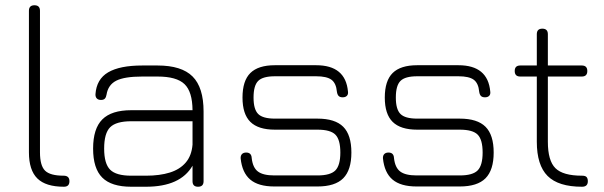

<svg xmlns="http://www.w3.org/2000/svg" viewBox="-20 -710 2295 730"><path d="M223 0Q154 0 122 -31.5Q90 -63 90 -131V-669Q90 -690 111 -690Q132 -690 132 -669V-131Q132 -80 151.5 -61Q171 -42 222 -42Q244 -42 244 -21Q244 0 223 0Z M479 0Q403.5 0 368.8 -34.8Q334 -69.5 334 -145Q334 -221 369 -256Q404 -291 479 -291H712Q711.5 -361.5 681.5 -390.2Q651.5 -419 579 -419H521Q453 -419 422 -403.2Q391 -387.5 385 -350Q383.5 -340.5 378.8 -335.2Q374 -330 364 -330Q353.5 -330 348 -335.8Q342.5 -341.5 343 -352Q347 -409 391.2 -435Q435.5 -461 521 -461H579Q670.5 -461 712.2 -419.2Q754 -377.5 754 -286V-21Q754 0 733 0Q712 0 712 -21V-80Q666 0 535 0ZM479 -42H535Q587.5 -42 625.8 -54Q664 -66 686.2 -92Q708.5 -118 712 -160V-249H479Q421.5 -249 398.8 -226.2Q376 -203.5 376 -145Q376 -87.5 398.8 -64.8Q421.5 -42 479 -42Z M1023 -1Q962.5 -1 931.5 -27.2Q900.5 -53.5 895 -108Q894.5 -118.5 900 -124.2Q905.5 -130 916 -130Q926 -130 931.2 -124.8Q936.5 -119.5 937 -109Q941 -72.5 960.8 -57.8Q980.5 -43 1023 -43H1187Q1236.5 -43 1255.2 -62.2Q1274 -81.5 1274 -130Q1274 -179 1255.2 -198Q1236.5 -217 1187 -217H1025Q962 -217 932 -246.5Q902 -276 902 -339Q902 -403 932 -432.5Q962 -462 1025 -462H1182Q1294 -462 1303 -362Q1304.5 -351.5 1299 -345.8Q1293.5 -340 1283 -340Q1272.5 -340 1267.5 -345.2Q1262.5 -350.5 1261 -361Q1258 -394 1240 -407Q1222 -420 1182 -420H1025Q979.5 -420 961.8 -402.5Q944 -385 944 -339Q944 -294 961.8 -276.5Q979.5 -259 1025 -259H1187Q1254 -259 1285 -228Q1316 -197 1316 -130Q1316 -63.5 1285 -32.2Q1254 -1 1187 -1Z M1564 -1Q1503.5 -1 1472.5 -27.2Q1441.5 -53.5 1436 -108Q1435.5 -118.5 1441 -124.2Q1446.5 -130 1457 -130Q1467 -130 1472.2 -124.8Q1477.5 -119.5 1478 -109Q1482 -72.5 1501.8 -57.8Q1521.5 -43 1564 -43H1728Q1777.5 -43 1796.2 -62.2Q1815 -81.5 1815 -130Q1815 -179 1796.2 -198Q1777.5 -217 1728 -217H1566Q1503 -217 1473 -246.5Q1443 -276 1443 -339Q1443 -403 1473 -432.5Q1503 -462 1566 -462H1723Q1835 -462 1844 -362Q1845.5 -351.5 1840 -345.8Q1834.5 -340 1824 -340Q1813.5 -340 1808.5 -345.2Q1803.5 -350.5 1802 -361Q1799 -394 1781 -407Q1763 -420 1723 -420H1566Q1520.5 -420 1502.8 -402.5Q1485 -385 1485 -339Q1485 -294 1502.8 -276.5Q1520.5 -259 1566 -259H1728Q1795 -259 1826 -228Q1857 -197 1857 -130Q1857 -63.5 1826 -32.2Q1795 -1 1728 -1Z M2193 0Q2103 0 2062 -41Q2021 -82 2021 -171V-419H1958Q1937 -419 1937 -440Q1937 -461 1958 -461H2021V-580Q2021 -601 2042 -601Q2063 -601 2063 -580V-461H2192Q2213 -461 2213 -440Q2213 -419 2192 -419H2063V-171Q2063 -99 2091.8 -70.5Q2120.5 -42 2193 -42Q2206 -42 2210.5 -36.5Q2215 -31 2215 -21Q2215 0 2193 0Z"/></svg>

Font: Jura Light Light
Style: Regular
Weight: 300
Version: Version 5.106